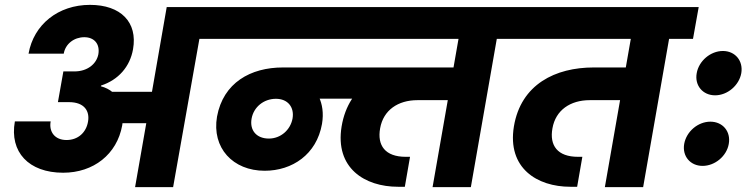

<svg xmlns="http://www.w3.org/2000/svg" viewBox="-20 -769 3089 789"><path d="M535.1 0H691.4L799.4 -609.2H897.7L919.6 -740H665.1L604.5 -391.8H385.4L359.9 -263L581.1 -262.6ZM240.4 -475.5 218 -349.3H263.3C328.4 -349.3 349.1 -310.9 341.8 -269.6C334.5 -224.8 301 -193.6 253.3 -193.6C205 -193.6 180.4 -227.8 188.2 -270H41.1C18.5 -144.3 98.1 -59.2 239.5 -59.2C364.1 -59.2 460.7 -134.7 482.2 -253.8C493.2 -320.4 473.1 -393.8 394.4 -414.5L395.4 -417.5C466.4 -440.6 514.2 -494.9 526.7 -566.8C546.2 -677.4 476.8 -749 349.8 -749C218.9 -749 118.4 -668.1 97.3 -548.4H241.9C248.7 -588.8 284.6 -616.1 326.4 -616.1C366.4 -616.1 391.5 -589.3 384.2 -546C376.3 -505.5 338.8 -475.5 285.7 -475.5Z M1067.6 -67.3C1180.8 -67.3 1281.1 -134.2 1303.2 -259.6C1318.6 -349.6 1275.7 -407.1 1241.4 -429.2L1201.6 -363.5H1572.2L1758.6 -491.8H1142.8C1009.5 -491.8 897.4 -428.9 871.8 -289.8C849.7 -161.2 937.2 -67.3 1067.6 -67.3ZM1084.9 -199.6C1034.4 -199.6 1005.5 -233 1013.8 -281.1C1022.1 -329.1 1063.8 -363 1113.9 -363C1162.5 -363 1190.4 -328.7 1182.1 -281.6C1173.2 -234.4 1133 -199.6 1084.9 -199.6ZM1562.4 -609.2 1585.8 -740H885.9L862.9 -609.2ZM1866.8 -491.8H1711.7C1554.5 -491.8 1412.7 -422.9 1383.8 -249.4C1355.8 -78.2 1479 -1.5 1615.6 -1.5H1643.6L1665 -124.6H1647.2C1562.6 -124.6 1529.4 -171.4 1542.1 -241.8C1555.3 -316.5 1615.6 -357.4 1695.4 -357.4H1842.9ZM2119.7 -609.2 2143.1 -740H1400.8L1377.9 -609.2ZM1869.8 -641.2 1757.6 0H1914.9L2027.1 -641.2Z M2574.9 -491.8H2419.8C2262.6 -491.8 2120.8 -422.9 2091.8 -249.4C2063.8 -78.2 2187.1 -1.5 2323.7 -1.5H2351.7L2373.1 -124.6H2355.2C2270.6 -124.6 2237.4 -171.4 2250.2 -241.8C2263.3 -316.5 2323.7 -357.4 2403.5 -357.4H2551ZM2827.8 -609.2 2851.2 -740H2108.9L2085.9 -609.2ZM2577.8 -641.2 2465.6 0H2622.9L2735.1 -641.2Z M2918.6 -377.3C2969.4 -377.3 3017.1 -417.9 3026.2 -468.1C3034.9 -518.8 3001.3 -559.5 2950.6 -559.5C2899.9 -559.5 2851.7 -518.8 2843 -468.1C2833.9 -417.9 2867.9 -377.3 2918.6 -377.3ZM2867.2 -87.3C2917.9 -87.3 2966.2 -127.4 2974.8 -177.6C2983.9 -228.9 2949.9 -269 2899.2 -269C2848.5 -269 2800.7 -228.9 2791.6 -177.6C2783 -127.4 2816.5 -87.3 2867.2 -87.3Z"/></svg>

Font: Poppins Devanagari Thin
Style: Italic
Weight: 100
Italic angle: -10°
Designer: Ninad Kale (Devanagari), Jonny Pinhorn (Latin)
Foundry: Indian Type Foundry
Version: 4.005